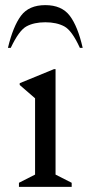

<svg xmlns="http://www.w3.org/2000/svg" viewBox="-20 -730 353 750"><path d="M54 0V-16L117 -48V-346L57 -398V-405L191 -460H197V-48L260 -16V0ZM11 -543Q31 -627 62 -668.5Q93 -710 157 -710Q221 -710 252.5 -668.5Q284 -627 303 -543H292Q261 -611 231 -627Q201 -643 157 -643Q113 -643 83.5 -627Q54 -611 22 -543Z"/></svg>

Font: Spectral
Style: Regular
Weight: 400
Designer: Jean-Baptiste Levee
Foundry: Production Type
Version: Version 1.002